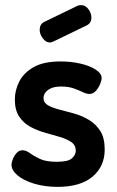

<svg xmlns="http://www.w3.org/2000/svg" viewBox="-20 -721 457 750"><path d="M205 9Q155 9 113.5 -3.5Q72 -16 48.5 -36Q25 -56 25 -77Q25 -87 30.5 -100.5Q36 -114 45.5 -124Q55 -134 68 -134Q82 -134 97.5 -122.5Q113 -111 136.5 -100Q160 -89 202 -89Q247 -89 261.5 -103Q276 -117 276 -132Q276 -154 258.5 -166Q241 -178 214 -186Q187 -194 156.5 -202.5Q126 -211 99 -225.5Q72 -240 55 -265.5Q38 -291 38 -332Q38 -368 55 -402Q72 -436 111 -458.5Q150 -481 217 -481Q258 -481 294.5 -472.5Q331 -464 354 -449Q377 -434 377 -416Q377 -407 371 -392.5Q365 -378 354.5 -366Q344 -354 329 -354Q318 -354 302.5 -361.5Q287 -369 267 -376Q247 -383 219 -383Q194 -383 179 -376Q164 -369 157 -359Q150 -349 150 -338Q150 -320 167 -310Q184 -300 211.5 -293Q239 -286 269.5 -277.5Q300 -269 327.5 -252.5Q355 -236 372 -209Q389 -182 389 -137Q389 -71 341.5 -31Q294 9 205 9ZM175 -555Q159 -555 147 -571.5Q135 -588 135 -604Q135 -626 152 -635L284 -699Q291 -701 297 -701Q314 -701 325.5 -685Q337 -669 337 -652Q337 -631 319 -622L189 -559Q185 -558 182 -556.5Q179 -555 175 -555Z"/></svg>

Font: Dosis ExtraLight
Style: Bold
Weight: 700
Version: Version 3.001; ttfautohint (v1.8.2)